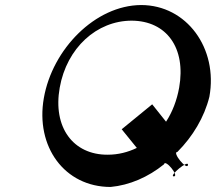

<svg xmlns="http://www.w3.org/2000/svg" viewBox="-20 -758 857 762"><path d="M154 -369C120 -176 236 -16 419 -16C494 -23 568 -55 631 -106C635 -129 693 -58 670 -58C647 -58 730 -127 726 -103C722 -80 661 -155 684 -155C745 -216 791 -293 811 -374C846 -566 721 -738 540 -738C358 -737 188 -563 154 -369ZM217 -410C245 -568 364 -676 503 -676C641 -675 719 -568 691 -410C682 -360 664 -313 639 -275L584 -344L463 -245L523 -171C488 -154 449 -144 408 -144C270 -143 189 -253 217 -410Z"/></svg>

Font: Ember
Style: Ita
Weight: 400
Designer: Stig
Foundry: Cannot Into Space Fonts
Version: Version 0.127